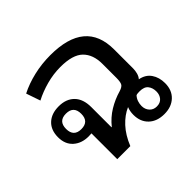

<svg xmlns="http://www.w3.org/2000/svg" viewBox="-140 -725 894 894"><g transform="rotate(-45 307.0 -278.0)"><path d="M577 -93Q577 -47 548.5 -20Q520 7 473 7Q425 7 396.5 -20Q368 -47 368 -93Q368 -116 376 -136Q339 -120 307.5 -86Q276 -52 255 0H169V-170Q160 -169 150 -169Q104 -169 75 -195Q46 -221 46 -267Q46 -314 74 -340.5Q102 -367 150 -367Q199 -367 227 -338.5Q255 -310 255 -257V-124H257Q285 -159 322 -181.5Q359 -204 401 -216Q424 -223 429 -235Q434 -247 434 -271V-363Q434 -424 400 -457.5Q366 -491 285 -491Q239 -491 193 -478.5Q147 -466 109 -446L85 -516Q128 -538 181 -550.5Q234 -563 291 -563Q520 -563 520 -372V-246Q520 -232 516 -217Q512 -202 503 -192Q540 -185 558.5 -158Q577 -131 577 -93ZM150 -217Q200 -217 200 -268Q200 -319 150 -319Q100 -319 100 -268Q100 -217 150 -217ZM473 -43Q496 -43 508.5 -57.5Q521 -72 521 -94Q521 -118 508.5 -134Q496 -150 466 -150Q461 -150 454 -149.5Q447 -149 443 -147Q433 -136 428.5 -122.5Q424 -109 424 -95Q424 -73 437.5 -58Q451 -43 473 -43Z"/></g></svg>

Font: Noto Sans Thai Looped
Style: Regular
Weight: 400
Designer: Sasikarn Vongin, Ben Mitchell
Foundry: The Fontpad Ltd
Version: Version 1.001; ttfautohint (v1.8.4.7-5d5b)